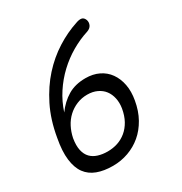

<svg xmlns="http://www.w3.org/2000/svg" viewBox="-174 -866 949 1003"><g transform="rotate(-30 300.0 -364.5)"><path d="M232 -69Q265 -69 293.5 -78.5Q322 -88 345.5 -107.5Q369 -127 385.5 -156.5Q402 -186 409 -227Q414 -259 408 -287Q402 -315 386.5 -335.5Q371 -356 345.5 -368Q320 -380 287 -380Q253 -380 223 -367.5Q193 -355 170 -333.5Q147 -312 132 -283Q117 -254 110 -220Q103 -178 109.5 -149Q116 -120 133 -102.5Q150 -85 176 -77Q202 -69 232 -69ZM428 -734Q447 -741 460.5 -738.5Q474 -736 481 -718Q486 -702 479 -687Q472 -672 452 -665Q401 -649 352 -620.5Q303 -592 261 -552.5Q219 -513 187 -464Q155 -415 137 -359Q171 -406 215.5 -432.5Q260 -459 322 -459Q367 -459 402 -442Q437 -425 459 -394Q481 -363 489 -321Q497 -279 488 -229Q478 -171 453 -126.5Q428 -82 392.5 -52Q357 -22 312.5 -6Q268 10 219 10Q165 10 125 -5Q85 -20 61.5 -52Q38 -84 31.5 -136.5Q25 -189 39 -263Q56 -363 95 -441Q134 -519 186 -576.5Q238 -634 300.5 -673.5Q363 -713 428 -734Z"/></g></svg>

Font: Maple Mono NL Light
Style: Italic
Weight: 300
Italic angle: -10°
Monospace: yes
Designer: subframe7536
Version: Version 7.000